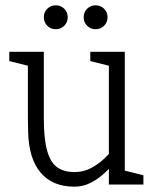

<svg xmlns="http://www.w3.org/2000/svg" viewBox="-20 -695 575 723"><path d="M85 -250H145Q145 -172 157.5 -127.5Q170 -83 195.5 -65Q221 -47 261 -47V8Q177 8 132.5 -45.5Q88 -99 86 -198ZM450 -140 390 -60V-500H450ZM145 -250H85V-500H145ZM390 -65 450 -140V0H390ZM418 -150 450 -140Q450 -140 441 -125Q432 -110 415 -88Q398 -66 374.5 -44Q351 -22 322 -7Q293 8 260 8V-47Q295 -47 323.5 -62.5Q352 -78 373.5 -98.5Q395 -119 406.5 -134.5Q418 -150 418 -150ZM440 0V-55L520 -35V0ZM95 -445 15 -465V-500H95ZM400 -445 320 -465V-500H400ZM190 -585Q171 -585 158 -598Q145 -611 145 -630Q145 -649 158 -662Q171 -675 190 -675Q209 -675 222 -662Q235 -649 235 -630Q235 -611 222 -598Q209 -585 190 -585ZM340 -585Q321 -585 308 -598Q295 -611 295 -630Q295 -649 308 -662Q321 -675 340 -675Q359 -675 372 -662Q385 -649 385 -630Q385 -611 372 -598Q359 -585 340 -585Z"/></svg>

Font: Epunda Slab Light
Style: Regular
Weight: 300
Designer: Simon Atzbach
Foundry: typofactur
Version: Version 1.102